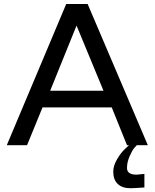

<svg xmlns="http://www.w3.org/2000/svg" viewBox="-20 -742 790 981"><path d="M735.4 0 427.7 -721.7H318.4L14.6 0H118.2L197.3 -193.4H550.8L628.9 0ZM508.8 -278.3H236.3L371.1 -611.3ZM717.8 215.8V146.5L677.7 150.4C645.2 150.4 628.9 139 628.9 116.2C628.9 96 633.5 75.8 642.6 55.7C651.7 35.5 659 22.1 664.6 15.6C670.1 9.1 674.8 3.9 678.7 0H638.7L619.1 18.6C605.5 30.9 592 48.3 578.6 70.8C565.3 93.3 558.6 114.6 558.6 134.8C558.6 162.1 566.2 183.1 581.5 197.8C596.8 212.4 618.5 219.7 646.5 219.7C658.9 219.7 682.6 218.4 717.8 215.8Z"/></svg>

Font: FreeUniversal
Style: Regular
Weight: 400
Version: Version 1.001